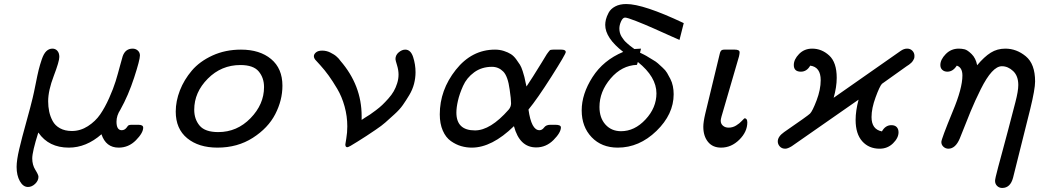

<svg xmlns="http://www.w3.org/2000/svg" viewBox="-20 -723 5140 948"><path d="M62 101.1Q62 67.9 75 12.9Q87.9 -42 109.9 -120.6Q131.8 -199.2 141.1 -238.8Q147 -262.7 156 -308.3Q165 -354 170.9 -377.9Q176.8 -401.9 186.3 -429.9Q195.8 -458 209 -470.5Q222.2 -482.9 238.8 -482.9Q253.9 -482.9 263.4 -471.9Q272.9 -460.9 272.9 -441.9Q272.9 -419.9 245.4 -347.9Q217.8 -275.9 217.8 -223.1Q217.8 -196.3 222.9 -172.1Q228 -147.9 240 -125.5Q252 -103 276.4 -89.6Q300.8 -76.2 335 -76.2Q377 -76.2 414.1 -100.1Q451.2 -124 474.6 -158Q498 -191.9 519 -239Q540 -286.1 551 -322Q562 -357.9 572.5 -397.9Q583 -438 585.9 -445.8Q599.1 -482.9 634.8 -482.9Q649.9 -482.9 660.4 -473.4Q670.9 -463.9 670.9 -449.2Q670.9 -427.2 642.3 -339.6Q613.8 -252 574.2 -181.2Q555.2 -152.3 555.2 -122.1Q555.2 -80.1 581.1 -80.1Q595.2 -80.1 605 -92.8Q607.9 -96.7 609.9 -99.4Q611.8 -102.1 613.5 -103.5Q615.2 -105 618.2 -105.5Q621.1 -106 622.6 -106.4Q624 -106.9 629.4 -106.9Q634.8 -106.9 639.2 -106.9H663.1Q687 -106.9 687 -92.8Q687 -66.9 651.1 -30.5Q615.2 5.9 565.9 5.9Q502.9 5.9 481 -60.1Q405.8 5.9 319.8 5.9Q220.7 5.9 169.9 -67.9H168.9Q139.2 26.4 139.2 59.1Q139.2 91.3 154.5 115.7Q169.9 140.1 169.9 149.9Q169.9 168.9 153.6 184.6Q137.2 200.2 118.2 200.2Q94.2 200.2 78.1 171.6Q62 143.1 62 101.1Z M847.7 -171.9Q847.7 -223.6 868.2 -276.4Q888.7 -329.1 927.2 -374.5Q965.8 -419.9 1029.3 -449Q1092.8 -478 1169.9 -478Q1262.7 -478 1318.6 -431.4Q1374.5 -384.8 1374.5 -299.8Q1374.5 -228 1339.1 -159.4Q1303.7 -90.8 1228.3 -42.5Q1152.8 5.9 1053.7 5.9Q960.9 5.9 904.3 -40.5Q847.7 -86.9 847.7 -171.9ZM939 -181.2Q939 -134.3 965.8 -102.5Q992.7 -70.8 1057.6 -70.8Q1150.4 -70.8 1217 -139.4Q1283.7 -208 1283.7 -293Q1283.7 -338.9 1257.3 -370.4Q1231 -401.9 1167 -401.9Q1072.8 -401.9 1005.9 -334.5Q939 -267.1 939 -181.2Z M1529.8 -445.8Q1529.8 -455.6 1540.3 -464.4Q1550.8 -473.1 1570.8 -473.1Q1582 -473.1 1592.5 -470.5Q1603 -467.8 1611.3 -463.4Q1619.6 -459 1627.2 -454.6Q1634.8 -450.2 1640.9 -444.6Q1647 -439 1650.9 -435.1Q1654.8 -431.2 1657.7 -426.8L1660.6 -422.9Q1765.6 -301.8 1765.6 -149.9V-130.9L1780.8 -141.1Q1796.9 -150.9 1806.9 -157.5Q1816.9 -164.1 1835.9 -178.5Q1855 -192.9 1867.9 -205.3Q1880.9 -217.8 1897.5 -236.3Q1914.1 -254.9 1924.1 -272.5Q1934.1 -290 1940.9 -311.5Q1947.8 -333 1947.8 -355Q1947.8 -377 1940.2 -401.4Q1932.6 -425.8 1932.6 -431.2Q1932.6 -451.2 1948.7 -464.6Q1964.8 -478 1981 -478Q2007.8 -478 2019.8 -441.4Q2031.7 -404.8 2031.7 -366.2Q2031.7 -337.4 2024.2 -308.6Q2016.6 -279.8 2000.7 -253.4Q1984.9 -227.1 1969.2 -204.6Q1953.6 -182.1 1926.8 -158Q1899.9 -133.8 1882.8 -118.4Q1865.7 -103 1833.7 -81.5Q1801.8 -60.1 1788.8 -51.5Q1775.9 -43 1745.4 -23.9Q1714.8 -4.9 1710.9 -2.9Q1698.7 3.9 1694.8 3.9Q1685.1 3.9 1685.1 -9.8Q1685.1 -11.7 1689.9 -39.8Q1694.8 -67.9 1694.8 -99.1Q1694.8 -148.9 1681.4 -197.5Q1668 -246.1 1645 -284.7Q1622.1 -323.2 1603 -349.6Q1584 -376 1561.5 -400.9Q1539.1 -425.8 1536.6 -428.2Q1529.8 -437 1529.8 -445.8Z M2151.4 -158.2Q2151.4 -278.3 2230.5 -378.2Q2309.6 -478 2424.3 -478Q2447.3 -478 2467.8 -471.4Q2488.3 -464.8 2502.4 -455.8Q2516.6 -446.8 2528.6 -430.4Q2540.5 -414.1 2547.4 -403.1Q2554.2 -392.1 2560.8 -371.6Q2567.4 -351.1 2569.3 -342.5Q2571.3 -334 2575.2 -314.9L2579.6 -295.9Q2596.7 -320.8 2611.6 -345Q2626.5 -369.1 2636.5 -385Q2646.5 -400.9 2655.5 -415.5Q2664.6 -430.2 2669.9 -439.2Q2675.3 -448.2 2679.9 -455.6Q2684.6 -462.9 2688 -466.6Q2691.4 -470.2 2693.4 -473.1Q2695.3 -476.1 2698.7 -476.6Q2702.1 -477.1 2704.8 -477.5Q2707.5 -478 2712.4 -478H2751.5Q2773.4 -478 2773.4 -465.8Q2773.4 -456.1 2702.9 -345Q2632.3 -233.9 2589.4 -182.1Q2603.5 -80.1 2643.6 -80.1Q2656.7 -80.1 2666.5 -93.5Q2676.3 -106.9 2697.3 -106.9H2722.2Q2749 -106.9 2749.5 -94.2Q2749.5 -68.4 2712.9 -31.7Q2676.3 4.9 2627.4 4.9Q2545.4 4.9 2517.6 -100.1Q2408.7 5.9 2309.6 5.9Q2282.7 5.9 2257.1 -1.5Q2231.4 -8.8 2206.3 -26.4Q2181.2 -43.9 2166.3 -78.1Q2151.4 -112.3 2151.4 -158.2ZM2233.4 -167Q2233.4 -79.1 2325.2 -79.1Q2401.4 -79.1 2491.2 -181.2Q2503.4 -195.3 2503.4 -212.9Q2503.4 -233.9 2496.6 -279.8Q2487.8 -346.7 2464.6 -369.9Q2441.4 -393.1 2409.2 -393.1Q2358.4 -393.1 2321.3 -366Q2284.2 -338.9 2266.4 -298.8Q2248.5 -258.8 2241 -225.3Q2233.4 -191.9 2233.4 -167Z M3057.1 -466.8Q2968.3 -535.6 2968.3 -600.1Q2968.3 -612.3 2971.7 -626.7Q2975.1 -641.1 2985.1 -660.2Q2995.1 -679.2 3017.6 -691.2Q3040 -703.1 3072.3 -703.1Q3157.2 -703.1 3356 -608.9L3335 -525.9Q3334 -525.9 3294.2 -543.9Q3254.4 -562 3209.2 -582Q3164.1 -602.1 3120.6 -619.1Q3077.1 -636.2 3066.2 -636.2Q3055.2 -636.2 3046.6 -617.7Q3038.1 -599.1 3038.1 -582Q3038.1 -570.8 3041 -560.3Q3043.9 -549.8 3050 -540.3Q3056.2 -530.8 3061.8 -523.9Q3067.4 -517.1 3076.7 -509Q3085.9 -501 3090.1 -497.6Q3094.2 -494.1 3103 -487.8L3112.3 -481L3145 -482.9L3140.1 -462.9Q3141.1 -462.9 3157.7 -454.3Q3174.3 -445.8 3179.7 -441.9Q3185.1 -438 3202.6 -428Q3220.2 -418 3228.8 -409.9Q3237.3 -401.9 3251.7 -388.9Q3266.1 -376 3273.7 -363Q3281.2 -350.1 3289.8 -333.5Q3298.3 -316.9 3302.2 -297.9Q3306.2 -278.8 3306.2 -257.8Q3306.2 -158.7 3221.2 -76.4Q3136.2 5.9 3030.3 5.9Q2950.2 5.9 2901.1 -45.7Q2852.1 -97.2 2852.1 -178Q2852.1 -258.8 2905.5 -342.3Q2959 -425.8 3057.1 -466.8ZM2939.9 -194.8Q2939.9 -140.6 2969.5 -107.9Q2999 -75.2 3046.4 -75.2Q3113.3 -75.2 3167.2 -133.1Q3221.2 -190.9 3221.2 -262.2Q3221.2 -343.3 3129.4 -417L3125 -402.8Q3049.8 -399.9 2994.9 -335.4Q2939.9 -271 2939.9 -194.8Z M3452.6 -97.2Q3452.6 -120.1 3461.9 -160.2L3532.7 -453.1Q3534.7 -460.9 3535.2 -462.9Q3535.6 -464.8 3538.1 -469.5Q3540.5 -474.1 3545.2 -476.1Q3549.8 -478 3556.6 -478H3607.9Q3631.8 -478 3631.8 -464.8Q3631.8 -458 3628.9 -444.8L3542.5 -147.9Q3538.6 -133.8 3538.6 -127Q3538.6 -111.8 3549.6 -102.3Q3560.5 -92.8 3577.6 -92.8Q3597.7 -92.8 3614.7 -103.3Q3631.8 -113.8 3642.3 -125.5Q3652.8 -137.2 3654.8 -138.2Q3660.6 -140.1 3665.3 -135Q3669.9 -129.9 3669.9 -119.1Q3669.9 -72.3 3630.4 -33.2Q3590.8 5.9 3540.5 5.9Q3498.5 5.9 3475.6 -22.7Q3452.6 -51.3 3452.6 -97.2Z M3820.3 -24.9Q3820.3 -48.8 3851.6 -70.8Q3970.7 -152.8 3979.5 -162.1Q3991.7 -174.3 4012 -227.5Q4032.2 -280.8 4032.2 -327.1Q4032.2 -392.1 3980.5 -398.9Q3963.4 -369.1 3934.6 -369.1Q3899.4 -369.1 3899.4 -401.9Q3899.4 -429.7 3925.3 -456.3Q3951.2 -482.9 3990.2 -482.9Q4037.1 -482.9 4074.2 -449Q4111.3 -415 4111.3 -338.9Q4111.3 -293 4096.2 -240.2L4426.3 -471.2Q4443.4 -483.4 4459.5 -482.9Q4474.6 -482.9 4484.9 -472.4Q4495.1 -461.9 4495.1 -446.8Q4495.1 -442.9 4494.6 -439Q4494.1 -435.1 4492.2 -431.6Q4490.2 -428.2 4488.8 -425Q4487.3 -421.9 4484.4 -418.5Q4481.4 -415 4480 -413.6Q4478.5 -412.1 4473.9 -408.4Q4469.2 -404.8 4468.3 -403.8Q4467.3 -402.8 4462.4 -399.9Q4457.5 -397 4456.5 -396Q4335.4 -310.1 4334.5 -309.1Q4323.2 -296.9 4303.2 -242.4Q4283.2 -188 4283.2 -145Q4283.2 -84 4334.5 -74.2Q4351.6 -105 4381.3 -105Q4398.4 -105 4407.5 -95.5Q4416.5 -85.9 4416.5 -69.8Q4416.5 -42 4389.4 -15.4Q4362.3 11.2 4323.2 11.2Q4270 11.2 4237.3 -25.4Q4204.6 -62 4204.6 -130.9Q4204.6 -175.8 4219.2 -231L3889.2 -1Q3869.1 11.2 3857.4 11.2Q3840.3 11.2 3830.3 0.2Q3820.3 -10.7 3820.3 -24.9Z M4623 -401.9Q4623 -428.7 4649.4 -455.8Q4675.8 -482.9 4713.9 -482.9Q4729 -482.9 4742.9 -479.5Q4756.8 -476.1 4777.3 -456.1Q4797.9 -436 4804.7 -400.9Q4839.8 -442.9 4871.8 -462.9Q4903.8 -482.9 4943.8 -482.9Q4999 -482.9 5044.9 -445.1Q5090.8 -407.2 5090.8 -320.8Q5090.8 -282.7 5066.9 -185.1L4981.9 154.8Q4968.8 204.6 4928.7 205.1Q4913.6 205.1 4903.3 195.1Q4893.1 185.1 4893.1 169.9Q4893.1 165 4896.5 149.4Q4899.9 133.8 4908.9 100.3Q4918 66.9 4928.5 27.8Q4939 -11.2 4957.5 -80.6Q4976.1 -149.9 4993.7 -219.2Q5007.8 -273.4 5007.8 -303.2Q5007.8 -348.1 4982.4 -372.1Q4957 -396 4926.8 -396Q4902.8 -396 4877 -367.9Q4851.1 -339.8 4822.5 -282.5Q4793.9 -225.1 4772.5 -173.1Q4751 -121.1 4718.8 -39.1Q4697.8 10.7 4663.1 11.2Q4648.9 11.2 4638.4 1.7Q4627.9 -7.8 4627.9 -22Q4627.9 -36.1 4684.1 -172.9Q4731.9 -286.6 4731.9 -350.1Q4731.9 -390.1 4704.1 -398.9Q4685.1 -369.1 4657.7 -369.1Q4642.6 -369.1 4632.8 -377.9Q4623 -386.7 4623 -401.9Z"/></svg>

Font: CMU Concrete
Style: BoldItalic
Weight: 700
Italic angle: -14.04°
Version: Version 0.7.0